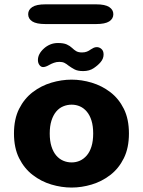

<svg xmlns="http://www.w3.org/2000/svg" viewBox="-20 -855 659 886"><path d="M310.5 10.5Q264 10.5 217 -3.5Q170 -17.5 131 -47.5Q92 -77.5 68.2 -125Q44.5 -172.5 44.5 -239Q44.5 -305.5 68.2 -352.8Q92 -400 131 -429.8Q170 -459.5 217 -473.5Q264 -487.5 310.5 -487.5Q356.5 -487.5 403.2 -473.5Q450 -459.5 489 -429.8Q528 -400 551.5 -352.8Q575 -305.5 575 -239Q575 -172.5 551.5 -125Q528 -77.5 489 -47.5Q450 -17.5 403.2 -3.5Q356.5 10.5 310.5 10.5ZM310.5 -105.5Q331 -105.5 348.8 -113.5Q366.5 -121.5 380.5 -137.8Q394.5 -154 402.2 -179.2Q410 -204.5 410 -239Q410 -273.5 402.2 -298.5Q394.5 -323.5 380.5 -340Q366.5 -356.5 348.8 -364.2Q331 -372 310.5 -372Q290 -372 271.5 -364.2Q253 -356.5 239.2 -340Q225.5 -323.5 217.5 -298.5Q209.5 -273.5 209.5 -239Q209.5 -204.5 217.5 -179.2Q225.5 -154 239.2 -137.8Q253 -121.5 271.5 -113.5Q290 -105.5 310.5 -105.5ZM364 -527Q338.5 -527 324 -534.8Q309.5 -542.5 296.5 -552Q287 -560 277.5 -564.8Q268 -569.5 254 -569.5Q240.5 -569.5 228.8 -565.2Q217 -561 207.5 -555.5Q190.5 -545.5 179 -545.5Q169 -545.5 162 -555Q155 -564.5 155 -578Q155 -606.5 183 -631.5Q195 -642.5 211.2 -649.5Q227.5 -656.5 247.5 -656.5Q273.5 -656.5 288 -650Q302.5 -643.5 313 -633.5Q321.5 -625 331.5 -619Q341.5 -613 358.5 -613Q371.5 -613 381 -616.8Q390.5 -620.5 399 -627Q405 -631 411.8 -634.2Q418.5 -637.5 427 -637.5Q438.5 -637.5 448.2 -629Q458 -620.5 458 -603.5Q458 -584.5 444.5 -568.5Q432.5 -554 412.5 -540.5Q392.5 -527 364 -527ZM110 -789.5Q110 -810 129 -822.5Q148 -835 189.5 -835H423.5Q465 -835 484 -822.5Q503 -810 503 -789.5Q503 -768.5 484 -756.2Q465 -744 423.5 -744H189.5Q148 -744 129 -756.2Q110 -768.5 110 -789.5Z"/></svg>

Font: Sono Monospace
Style: Bold
Weight: 700
Designer: Tyler Finck
Foundry: Tyler Finck
Version: Version 2.112